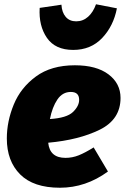

<svg xmlns="http://www.w3.org/2000/svg" viewBox="-20 -860 585 900"><path d="M206 -191Q213 -120 287 -120Q319 -120 349 -132Q379 -144 419 -169L486 -56Q382 20 261 20Q137 20 74.5 -42.5Q12 -105 12 -211Q12 -291 44.5 -370Q77 -449 148.5 -501.5Q220 -554 331 -554Q432 -554 488.5 -511.5Q545 -469 545 -401Q545 -300 447.5 -252Q350 -204 206 -191ZM351 -392Q351 -429 312 -429Q273 -429 249 -393.5Q225 -358 214 -302Q293 -307 322 -335Q351 -363 351 -392ZM166 -823 268 -838Q270 -802 288 -781Q306 -760 337 -760Q369 -760 393 -781.5Q417 -803 430 -840L528 -821Q512 -738 459 -682Q406 -626 323 -626Q239 -626 200 -682.5Q161 -739 166 -823Z"/></svg>

Font: Fira Sans Black
Style: Italic
Weight: 900
Italic angle: -8°
Designer: Carrois Corporate & Edenspiekermann AG
Foundry: Carrois Corporate GbR & Edenspiekermann AG
Version: Version 4.203